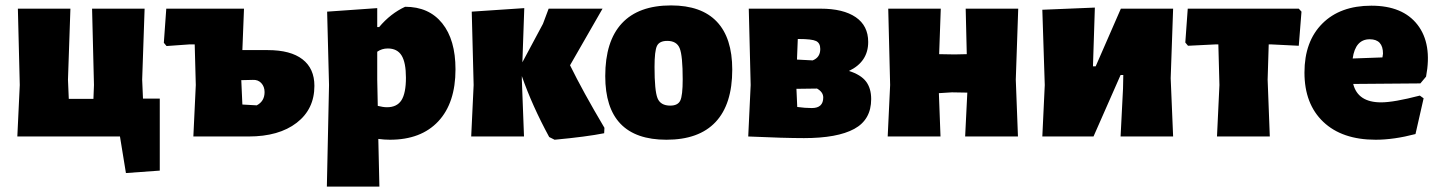

<svg xmlns="http://www.w3.org/2000/svg" viewBox="-20 -504 5311 709"><path d="M44 0 53 -190 46 -472H240L231 -210L234 -139H325L327 -190L320 -472H514L505 -210L508 -140H570V126L445 135L423 0Z M694 0 703 -190 699 -340H679L595 -334L585 -346L594 -472H881L875 -319H969Q1053 -319 1097 -285Q1141 -251 1141 -187Q1141 -101 1075.5 -50.5Q1010 0 898 0ZM914 -209 871 -208 875 -118 928 -115Q957 -130 957 -164Q957 -184 945 -197Q933 -210 914 -209Z M1373 -474V-404H1380Q1422 -454 1476 -479Q1564 -479 1613 -418Q1662 -357 1662 -248Q1662 -124 1598.5 -56Q1535 12 1420 12Q1399 12 1377 9L1381 185H1187L1195 -190L1188 -461ZM1373 -210 1375 -113Q1395 -108 1409 -108Q1446 -108 1462.5 -134Q1479 -160 1479 -217Q1479 -273 1463 -299Q1447 -325 1412 -325Q1390 -325 1373 -313Z M1720 0 1729 -190 1722 -461 1916 -474 1909 -274 1985 -416 2006 -472H2205L2085 -263Q2132 -167 2212 -32L2211 -12Q2146 1 2028 12L2008 2Q1945 -114 1907 -223V-210L1915 0Z M2458 -484Q2570 -484 2627 -424Q2684 -364 2684 -247Q2684 -119 2622.5 -53.5Q2561 12 2441 12Q2215 12 2215 -223Q2215 -352 2276.5 -418Q2338 -484 2458 -484ZM2444 -353Q2415 -353 2406 -334.5Q2397 -316 2397 -257Q2397 -169 2408 -141.5Q2419 -114 2455 -114Q2483 -114 2492 -132.5Q2501 -151 2501 -211Q2501 -298 2490 -325.5Q2479 -353 2444 -353Z M2743 0 2752 -190 2745 -472H3010Q3094 -472 3140 -440.5Q3186 -409 3186 -349Q3186 -276 3115 -242Q3159 -228 3178 -203Q3197 -178 3197 -138Q3197 -62 3134.5 -28Q3072 6 2949 6Q2877 6 2743 0ZM2929 -360H2926L2923 -284L2981 -281Q3009 -292 3009 -323Q3009 -345 2993.5 -352.5Q2978 -360 2929 -360ZM2997 -177 2921 -176 2924 -109Q2953 -105 2978 -105Q3020 -105 3020 -144Q3020 -164 2997 -177Z M3258 0 3267 -190 3260 -472H3454L3448 -304L3505 -303L3550 -304L3546 -472H3740L3731 -210L3739 0H3544L3552 -162L3495 -163L3447 -160L3453 0Z M3829 0 3838 -190 3829 -468 4023 -476 4016 -259H4026L4119 -472H4312L4303 -215L4312 0H4118L4127 -177L4128 -227H4118L4018 0Z M4474 0 4483 -190 4479 -340H4468L4367 -335L4357 -347L4366 -472H4776L4786 -461L4776 -335L4675 -340H4665L4661 -210L4669 0Z M5060 12Q4936 12 4866.5 -54Q4797 -120 4797 -236Q4797 -351 4863 -417Q4929 -483 5044 -483Q5160 -483 5214.5 -412.5Q5269 -342 5246 -221L5225 -196L4977 -194Q4994 -126 5080 -126Q5127 -126 5223 -151L5237 -141L5207 -9Q5127 12 5060 12ZM5038 -359Q4985 -359 4975 -288L5085 -292L5087 -306Q5087 -359 5038 -359Z"/></svg>

Font: Alegreya Sans SC Black
Style: Regular
Weight: 900
Designer: Juan Pablo del Peral
Foundry: Huerta Tipografica
Version: Version 2.007